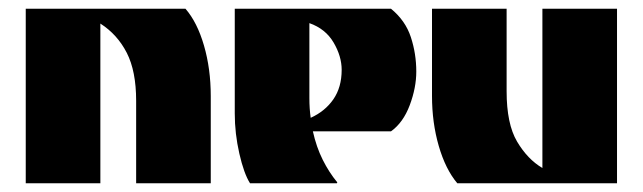

<svg xmlns="http://www.w3.org/2000/svg" viewBox="-20 -420 1473 440"><path d="M39 0V-400H405Q432 -369 447.5 -315.5Q463 -262 463 -200V0H292V-189Q292 -257 270.5 -299Q249 -341 210 -366V0Z M553 0Q539 -22 528.5 -68Q518 -114 518 -160V-400H876Q909 -373 921.5 -335Q934 -297 934 -256Q934 -219 919 -179Q904 -139 876 -119H697Q705 -83 719.5 -54Q734 -25 753 -2L752 0ZM692 -150Q725 -165 744 -192.5Q763 -220 763 -260Q763 -291 744.5 -322.5Q726 -354 689 -367V-195Q689 -171 692 -150Z M1028 0Q1001 -32 985.5 -85.5Q970 -139 970 -200V-400H1141V-211Q1141 -136 1165 -95.5Q1189 -55 1223 -35V-400H1394V0Z"/></svg>

Font: Tac One
Style: Regular
Weight: 400
Designer: Oluseyi Olusanya, David Udoh, Eyiyemi Adegbite, Mirko Velimirović
Version: Version 1.003; ttfautohint (v1.8.4.7-5d5b)